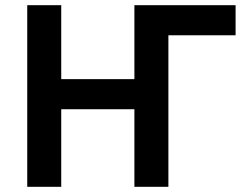

<svg xmlns="http://www.w3.org/2000/svg" viewBox="-20 -720 943 740"><path d="M85 0H216V-299H498V0H629V-584H888V-700H498V-415H216V-700H85Z"/></svg>

Font: Fixel Display SemiBold
Style: Regular
Weight: 600
Designer: AlfaBravo + MacPaw
Foundry: Kyrylo Tkachov, Marchela Mozhyna, Serhii Makarenko, Maria Weinstein, Zakhar Kryvoshyya
Version: Version 1.211